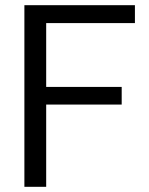

<svg xmlns="http://www.w3.org/2000/svg" viewBox="-20 -720 575 740"><path d="M74 0V-700H500V-631H158V-385H449V-317H158V0Z"/></svg>

Font: DVN - DM Sans
Style: Regular
Weight: 400
Designer: Colophon Foundry, Jonny Pinhorn
Foundry: Colophon Foundry
Version: Version 4.004;gftools[0.9.30]